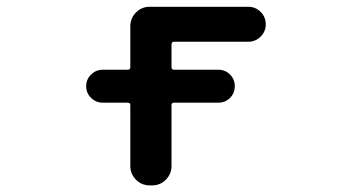

<svg xmlns="http://www.w3.org/2000/svg" viewBox="-20 -568 1040 569"><path d="M423.8 -18.6Q399.4 -18.6 382.8 -35.6Q366.2 -52.7 366.2 -76.2V-256.8Q366.2 -263.7 358.4 -263.7H284.2Q264.6 -263.7 250 -277.8Q235.4 -292 235.4 -312.5Q235.4 -333 250 -347.2Q264.6 -361.3 284.2 -361.3H358.4Q366.2 -361.3 366.2 -369.1V-490.2Q366.2 -513.7 382.8 -530.8Q399.4 -547.9 423.8 -547.9H715.8Q737.3 -547.9 752.4 -532.7Q767.6 -517.6 767.6 -496.1Q767.6 -474.6 752.4 -459.5Q737.3 -444.3 715.8 -444.3H496.1Q488.3 -444.3 488.3 -436.5V-369.1Q488.3 -361.3 496.1 -361.3H627Q647.5 -361.3 661.6 -347.2Q675.8 -333 675.8 -312.5Q675.8 -292 661.6 -277.8Q647.5 -263.7 627 -263.7H496.1Q488.3 -263.7 488.3 -256.8V-76.2Q488.3 -52.7 471.7 -35.6Q455.1 -18.6 430.7 -18.6Z"/></svg>

Font: Rounded Mgen+ 1m medium
Style: Regular
Weight: 500
Designer: [Source Han Sans]
Ryoko NISHIZUKA  (kana & ideographs); Paul D. Hunt (Latin, Greek & Cyrillic); Wenlong ZHANG  (bopomofo
Version: Version 1.059.20150602